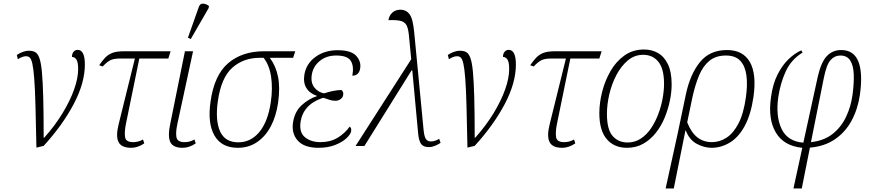

<svg xmlns="http://www.w3.org/2000/svg" viewBox="-20 -826 4927 1086"><path d="M75 -515Q89 -525 107.5 -532Q126 -539 144 -539Q164 -539 178.5 -531.5Q193 -524 202.5 -498.5Q212 -473 217 -419.5Q222 -366 224.5 -275.5Q227 -185 227 -47H230Q290 -114 333 -184.5Q376 -255 399 -319.5Q422 -384 422 -435Q422 -475 412 -489.5Q402 -504 387 -504Q387 -523 396.5 -533.5Q406 -544 419 -544Q460 -544 460 -461Q460 -357 397 -237.5Q334 -118 227 -1L186 9Q183 -137 180.5 -232Q178 -327 173.5 -383Q169 -439 163 -465.5Q157 -492 148.5 -500Q140 -508 128 -508Q107 -508 81 -491Z M722 10Q667 10 650.5 -22.5Q634 -55 651 -123L743 -495H660Q623 -495 603.5 -485Q584 -475 561 -450L541 -457Q558 -482 574.5 -499.5Q591 -517 615 -526.5Q639 -536 680 -536H945L932 -495H768L692 -124Q683 -78 687.5 -50Q692 -22 733 -22Q746 -22 759.5 -25Q773 -28 789 -37L796 -15Q759 10 722 10Z M1013 10Q958 10 943 -23Q928 -56 943 -126L1026 -536H1072L983 -124Q973 -78 978 -50Q983 -22 1024 -22Q1037 -22 1050.5 -25Q1064 -28 1080 -37L1087 -15Q1051 10 1013 10ZM1059 -605 1043 -613 1104 -785Q1111 -807 1129 -805.5Q1147 -804 1162 -792L1160 -780Z M1325 10Q1233 10 1193 -59.5Q1153 -129 1171 -252Q1192 -402 1271 -469Q1350 -536 1473 -536H1650L1638 -499H1506Q1540 -454 1552.5 -392.5Q1565 -331 1553 -245Q1542 -169 1512 -112Q1482 -55 1434.5 -22.5Q1387 10 1325 10ZM1328 -21Q1399 -21 1447.5 -80Q1496 -139 1512 -250Q1523 -326 1513.5 -391.5Q1504 -457 1471 -499H1449Q1357 -499 1294 -443Q1231 -387 1212 -253Q1197 -144 1225 -82.5Q1253 -21 1328 -21Z M1781 10Q1700 10 1663.5 -31.5Q1627 -73 1638 -137Q1648 -196 1687 -231.5Q1726 -267 1772 -282V-284Q1731 -298 1712.5 -329Q1694 -360 1702 -406Q1713 -467 1765 -504.5Q1817 -542 1890 -542Q1966 -542 1995 -510Q2024 -478 2017 -438Q2010 -398 1973 -398Q1983 -452 1964 -482Q1945 -512 1882 -512Q1826 -512 1789 -481.5Q1752 -451 1744 -406Q1736 -360 1757.5 -332Q1779 -304 1813 -298Q1869 -316 1911 -317Q1917 -312 1920 -305.5Q1923 -299 1921 -288Q1919 -274 1906 -265Q1893 -256 1877 -256Q1860 -256 1845.5 -261Q1831 -266 1809 -273Q1782 -265 1755 -249Q1728 -233 1708 -206.5Q1688 -180 1681 -142Q1670 -80 1703.5 -51Q1737 -22 1793 -22Q1848 -22 1889 -46.5Q1930 -71 1958 -110Q1962 -107 1965 -101Q1968 -95 1966 -83Q1963 -66 1939.5 -44Q1916 -22 1875.5 -6Q1835 10 1781 10Z M1991 0 2306 -491 2294 -614Q2291 -656 2282 -678Q2273 -700 2249 -707Q2225 -714 2177 -712Q2181 -738 2199 -754.5Q2217 -771 2244 -771Q2278 -771 2297 -745Q2316 -719 2323 -642L2376 -90Q2380 -52 2389.5 -39Q2399 -26 2417 -26Q2430 -26 2442.5 -30.5Q2455 -35 2464 -41L2472 -18Q2457 -8 2440 -1Q2423 6 2406 6Q2375 6 2362 -11.5Q2349 -29 2345 -72L2312 -428H2308L2041 0Z M2513 -515Q2527 -525 2545.5 -532Q2564 -539 2582 -539Q2602 -539 2616.5 -531.5Q2631 -524 2640.5 -498.5Q2650 -473 2655 -419.5Q2660 -366 2662.5 -275.5Q2665 -185 2665 -47H2668Q2728 -114 2771 -184.5Q2814 -255 2837 -319.5Q2860 -384 2860 -435Q2860 -475 2850 -489.5Q2840 -504 2825 -504Q2825 -523 2834.5 -533.5Q2844 -544 2857 -544Q2898 -544 2898 -461Q2898 -357 2835 -237.5Q2772 -118 2665 -1L2624 9Q2621 -137 2618.5 -232Q2616 -327 2611.5 -383Q2607 -439 2601 -465.5Q2595 -492 2586.5 -500Q2578 -508 2566 -508Q2545 -508 2519 -491Z M3160 10Q3105 10 3088.5 -22.5Q3072 -55 3089 -123L3181 -495H3098Q3061 -495 3041.5 -485Q3022 -475 2999 -450L2979 -457Q2996 -482 3012.5 -499.5Q3029 -517 3053 -526.5Q3077 -536 3118 -536H3383L3370 -495H3206L3130 -124Q3121 -78 3125.5 -50Q3130 -22 3171 -22Q3184 -22 3197.5 -25Q3211 -28 3227 -37L3234 -15Q3197 10 3160 10Z M3526 10Q3454 10 3412 -39Q3370 -88 3370 -186Q3370 -244 3386 -307Q3402 -370 3433.5 -424.5Q3465 -479 3512.5 -512.5Q3560 -546 3623 -546Q3667 -546 3702 -526Q3737 -506 3758 -462.5Q3779 -419 3779 -349Q3779 -305 3769 -256.5Q3759 -208 3739.5 -160.5Q3720 -113 3689.5 -74.5Q3659 -36 3618.5 -13Q3578 10 3526 10ZM3530 -20Q3571 -20 3604.5 -42Q3638 -64 3662.5 -100.5Q3687 -137 3703.5 -181Q3720 -225 3728 -269.5Q3736 -314 3736 -352Q3736 -437 3704 -476.5Q3672 -516 3618 -516Q3569 -516 3531 -484Q3493 -452 3466.5 -401.5Q3440 -351 3426.5 -293Q3413 -235 3413 -182Q3413 -93 3445.5 -56.5Q3478 -20 3530 -20Z M3859 -290Q3883 -405 3938.5 -474Q3994 -543 4092 -543Q4182 -543 4221 -476Q4260 -409 4242 -279Q4227 -177 4192 -113Q4157 -49 4108 -19.5Q4059 10 4005 10Q3963 10 3921 -12.5Q3879 -35 3859 -88H3857L3791 240H3745L3814 -75ZM4007 -22Q4050 -22 4089 -47Q4128 -72 4157 -127.5Q4186 -183 4199 -276Q4209 -346 4202 -399Q4195 -452 4167.5 -482Q4140 -512 4086 -512Q4029 -512 3992.5 -482Q3956 -452 3934 -399Q3912 -346 3897 -278L3867 -134Q3890 -76 3924.5 -49Q3959 -22 4007 -22Z M4468 240 4518 10Q4414 0 4368.5 -76Q4323 -152 4341 -276Q4351 -352 4378.5 -405.5Q4406 -459 4441.5 -492.5Q4477 -526 4512 -541L4520 -529Q4455 -489 4424.5 -422.5Q4394 -356 4382 -276Q4367 -167 4401 -96.5Q4435 -26 4524 -19L4605 -390Q4624 -474 4656.5 -508.5Q4689 -543 4738 -543Q4809 -543 4835 -478.5Q4861 -414 4844 -291Q4832 -209 4797 -144Q4762 -79 4703 -38.5Q4644 2 4561 9L4515 240ZM4640 -386 4567 -22Q4641 -30 4689.5 -68.5Q4738 -107 4765.5 -165Q4793 -223 4802 -289Q4811 -356 4809 -406Q4807 -456 4789 -484Q4771 -512 4733 -512Q4701 -512 4678 -486.5Q4655 -461 4640 -386Z"/></svg>

Font: Noto Serif SemiCondensed ExtraLight
Style: Italic
Weight: 200
Width: 4
Italic angle: -12°
Designer: Monotype Design Team
Foundry: Monotype Imaging Inc.
Version: Version 2.013